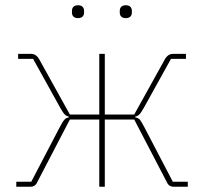

<svg xmlns="http://www.w3.org/2000/svg" viewBox="-20 -711 777 731"><path d="M42 -19H99L206 -224C214 -239 220 -250 225 -255C229 -260 235 -263 242 -264V-267C229 -270 223 -276 208 -303L106 -487H49V-506H98C111 -506 122 -499 130 -484L246 -275H358V-506H379V-275H491L607 -484C615 -499 626 -506 639 -506H688V-487H631L529 -303C514 -276 508 -270 495 -267V-264C502 -263 508 -260 513 -255C517 -250 523 -239 531 -224L638 -19H695V0H641C630 0 621 -5 616 -16L491 -256H379V0H358V-256H246L121 -16C116 -5 107 0 96 0H42ZM277 -642C260 -642 254 -652 254 -663V-670C254 -681 260 -691 277 -691C294 -691 300 -681 300 -670V-663C300 -652 294 -642 277 -642ZM459 -642C442 -642 436 -652 436 -663V-670C436 -681 442 -691 459 -691C476 -691 482 -681 482 -670V-663C482 -652 476 -642 459 -642Z"/></svg>

Font: Plexus Sans Thin
Style: Regular
Weight: 250
Version: Version 2.001;PS 002.001;hotconv 1.0.70;makeotf.lib2.5.58329